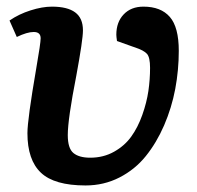

<svg xmlns="http://www.w3.org/2000/svg" viewBox="-20 -547 596 581"><path d="M137.2 -526.9Q184.1 -526.9 207.5 -509.5Q231 -492.2 231 -455.1Q231 -426.8 210.9 -317.9Q185.1 -186.5 185.1 -138.2Q185.1 -98.1 202.1 -84Q219.2 -69.8 252.9 -69.8Q293 -69.8 325.2 -87.9Q357.4 -106 377.4 -134Q397.5 -162.1 410.6 -199.2Q423.8 -236.3 429 -271.5Q434.1 -306.6 434.1 -341.8Q434.1 -373.5 424.8 -384Q415.5 -394.5 389.2 -403.3Q384.3 -404.8 381.8 -405.8L334 -422.9Q332 -436.5 332 -441.9Q332 -480 354.2 -503.4Q376.5 -526.9 414.1 -526.9Q466.8 -526.9 493.9 -495.8Q521 -464.8 521 -393.1Q521 -335 510.3 -277.8Q499.5 -220.7 476.6 -167.7Q453.6 -114.7 421.1 -74.5Q388.7 -34.2 341.6 -10Q294.4 14.2 238.8 14.2Q144.5 14.2 103.8 -24.4Q63 -63 63 -144Q63 -185.1 89.8 -340.8Q103 -416.5 103 -431.2Q103 -450.2 82 -450.2Q62 -450.2 30.8 -435.1L8.8 -484.9Q37.1 -504.4 72.5 -515.6Q107.9 -526.9 137.2 -526.9Z"/></svg>

Font: Literata Book
Style: Bold Italic
Weight: 700
Italic angle: -3°
Designer: Latin by Veronika Burian and Jose Scaglione. Greek by Irene Vlachou. Cyrillic by Vera Evstafieva
Foundry: TypeTogether
Version: Version 1.003;PS 001.003;hotconv 1.0.88;makeotf.lib2.5.64775